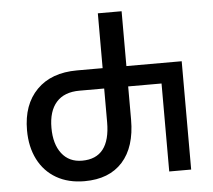

<svg xmlns="http://www.w3.org/2000/svg" viewBox="-52 -770 930 837"><g transform="rotate(-5 413.5 -352.0)"><path d="M285 10Q214 10 162 -20Q110 -50 82 -105Q54 -160 54 -233Q54 -345 117.5 -409.5Q181 -474 294 -474H406V-714H510V-474H752V0H656V-385H510V-240Q510 -120 451.5 -55Q393 10 285 10ZM282 -80Q405 -80 405 -238V-385H297Q230 -385 195.5 -346Q161 -307 161 -234Q161 -163 193 -121.5Q225 -80 282 -80Z"/></g></svg>

Font: Noto Sans Georgian SemiCondensed Medium
Style: Regular
Weight: 500
Width: 4
Designer: Monotype Design Team, Akaki Razmadze
Foundry: Google LLC
Version: Version 2.005; ttfautohint (v1.8.4.7-5d5b)